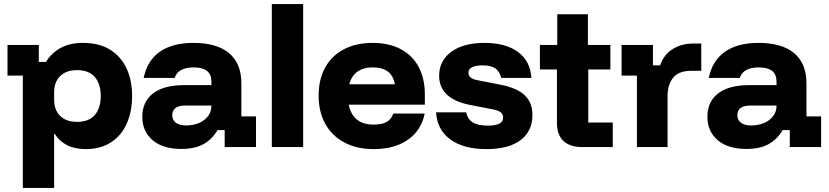

<svg xmlns="http://www.w3.org/2000/svg" viewBox="-20 -720 4057 940"><path d="M91.7 200V-350H16.7V-500H170V-416.7H205Q231.7 -460.8 277.1 -485.4Q322.5 -510 385.8 -510Q465 -510 518.3 -477.1Q571.7 -444.2 599.2 -385.8Q626.7 -327.5 626.7 -250Q626.7 -172.5 600 -113.8Q573.3 -55 522.5 -22.5Q471.7 10 399.2 10Q345.8 10 307.9 -9.6Q270 -29.2 248.3 -64.2H245V200ZM356.7 -123.3Q415.8 -123.3 444.6 -157.5Q473.3 -191.7 473.3 -250Q473.3 -308.3 444.6 -342.5Q415.8 -376.7 356.7 -376.7Q305 -376.7 275 -347.9Q245 -319.2 245 -268.3V-231.7Q245 -180.8 275 -152.1Q305 -123.3 356.7 -123.3Z M867.5 9.2Q777.5 9.2 727.1 -33.8Q676.7 -76.7 676.7 -148.3Q676.7 -222.5 729.6 -262.9Q782.5 -303.3 880.8 -303.3H1015V-321.7Q1015 -390 928.3 -390Q851.7 -390 835 -338.3H683.3Q700.8 -423.3 762.5 -466.7Q824.2 -510 927.5 -510Q1041.7 -510 1101.7 -459.6Q1161.7 -409.2 1161.7 -312.5V-150H1233.3V0H1080V-83.3H1045Q1019.2 -38.3 976.7 -14.6Q934.2 9.2 867.5 9.2ZM890.8 -105.8Q927.5 -105.8 955.4 -118.3Q983.3 -130.8 999.2 -152.5Q1015 -174.2 1015 -200.8V-203.3H887.5Q823.3 -203.3 823.3 -155.8Q823.3 -131.7 841.2 -118.8Q859.2 -105.8 890.8 -105.8Z M1310.8 0V-700H1464.2V0Z M1810 10Q1727.5 10 1666.7 -22.1Q1605.8 -54.2 1572.9 -112.9Q1540 -171.7 1540 -251.7Q1540 -331.7 1572.1 -389.6Q1604.2 -447.5 1663.8 -478.8Q1723.3 -510 1804.2 -510Q1884.2 -510 1941.7 -479.6Q1999.2 -449.2 2029.6 -392.5Q2060 -335.8 2060 -256.7V-207.5H1687.5Q1696.7 -159.2 1727.5 -134.6Q1758.3 -110 1809.2 -110Q1850 -110 1872.9 -122.9Q1895.8 -135.8 1905.8 -164.2H2059.2Q2043.3 -82.5 1977.5 -36.2Q1911.7 10 1810 10ZM1690 -307.5H1913.3Q1905.8 -349.2 1878.8 -369.6Q1851.7 -390 1805 -390Q1759.2 -390 1730 -369.2Q1700.8 -348.3 1690 -307.5Z M2361.7 10Q2249.2 10 2184.6 -37.5Q2120 -85 2115 -170H2262.5Q2269.2 -136.7 2294.6 -120.8Q2320 -105 2368.3 -105Q2443.3 -105 2443.3 -144.2Q2443.3 -160 2432.1 -169.6Q2420.8 -179.2 2395 -184.2L2283.3 -205.8Q2130 -235.8 2130 -349.2Q2130 -422.5 2189.2 -466.2Q2248.3 -510 2352.5 -510Q2456.7 -510 2516.7 -465Q2576.7 -420 2581.7 -338.3H2434.2Q2425.8 -370.8 2404.6 -385.4Q2383.3 -400 2342.5 -400Q2309.2 -400 2291.2 -390.8Q2273.3 -381.7 2273.3 -363.3Q2273.3 -350 2284.2 -340.8Q2295 -331.7 2316.7 -327.5L2431.7 -305Q2511.7 -289.2 2549.2 -253.3Q2586.7 -217.5 2586.7 -156.7Q2586.7 -78.3 2528.8 -34.2Q2470.8 10 2361.7 10Z M2829.2 0Q2770.8 0 2738.8 -29.6Q2706.7 -59.2 2706.7 -120V-380H2623.3V-500H2708.3V-650H2858.3V-500H2968.3V-380H2860V-120H2980V0Z M3098.3 0V-350H3023.3V-500H3176.7V-400H3211.7Q3230.8 -454.2 3274.2 -480.4Q3317.5 -506.7 3370.8 -506.7H3413.3V-373.3H3364.2Q3302.5 -373.3 3275.4 -339.2Q3248.3 -305 3248.3 -250V0Z M3634.2 9.2Q3544.2 9.2 3493.8 -33.8Q3443.3 -76.7 3443.3 -148.3Q3443.3 -222.5 3496.2 -262.9Q3549.2 -303.3 3647.5 -303.3H3781.7V-321.7Q3781.7 -390 3695 -390Q3618.3 -390 3601.7 -338.3H3450Q3467.5 -423.3 3529.2 -466.7Q3590.8 -510 3694.2 -510Q3808.3 -510 3868.3 -459.6Q3928.3 -409.2 3928.3 -312.5V-150H4000V0H3846.7V-83.3H3811.7Q3785.8 -38.3 3743.3 -14.6Q3700.8 9.2 3634.2 9.2ZM3657.5 -105.8Q3694.2 -105.8 3722.1 -118.3Q3750 -130.8 3765.8 -152.5Q3781.7 -174.2 3781.7 -200.8V-203.3H3654.2Q3590 -203.3 3590 -155.8Q3590 -131.7 3607.9 -118.8Q3625.8 -105.8 3657.5 -105.8Z"/></svg>

Font: Funnel Display Light ExtraBold
Style: Regular
Weight: 800
Version: Version 1.000